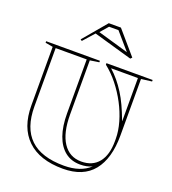

<svg xmlns="http://www.w3.org/2000/svg" viewBox="-165 -1068 1064 1191"><g transform="rotate(20 366.5 -473.0)"><path d="M387 0Q233 0 151.5 -78.5Q70 -157 70 -303V-689L20 -698V-708H375V-698L315 -689V-332Q315 -211 358 -146Q401 -81 479 -81Q553 -81 593 -130.5Q633 -180 633 -271V-287Q633 -338 616.5 -395.5Q600 -453 570.5 -509Q541 -565 502 -614Q463 -663 418 -698V-708H723V-698L653 -689V-315Q653 -164 587 -82Q521 0 387 0ZM387 -20Q442 -20 484.5 -34.5Q527 -49 557 -77Q540 -69 520.5 -65Q501 -61 479 -61Q420 -61 379 -93.5Q338 -126 316.5 -186.5Q295 -247 295 -332V-688H90V-303Q90 -161 164 -90.5Q238 -20 387 -20ZM456 -688Q484 -663 508 -634Q532 -605 553.5 -571Q575 -537 593.5 -497Q612 -457 630 -409L632 -404H633V-688ZM227 -785 217 -792 347 -946H427L557 -795L547 -785L292 -858ZM514 -815 418 -926H356L311 -874L511 -816Z"/></g></svg>

Font: Kalnia Glaze Thin
Style: Bold
Weight: 700
Version: Version 1.110